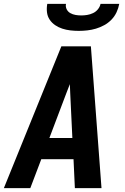

<svg xmlns="http://www.w3.org/2000/svg" viewBox="-29 -975 649 995"><path d="M-9 0 289 -735H442L497 0H359L352 -150H185L128 0ZM227 -260H346L335 -490Q335 -502 334 -514.5Q333 -527 333 -539Q328 -527 323.5 -514.5Q319 -502 314 -490ZM379 -815Q357 -815 335.5 -817.5Q314 -820 294 -826.5Q274 -833 257 -844.5Q240 -856 228.5 -873Q217 -890 214.5 -911.5Q212 -933 216 -955H313Q310 -940 316.5 -927Q323 -914 335.5 -907Q348 -900 362.5 -897.5Q377 -895 392 -895Q407 -895 422.5 -897.5Q438 -900 453 -907Q468 -914 478.5 -927Q489 -940 492 -955H589Q585 -933 575 -911.5Q565 -890 548.5 -873Q532 -856 511 -844.5Q490 -833 468 -826.5Q446 -820 423.5 -817.5Q401 -815 379 -815Z"/></svg>

Font: Iosevka SS04 XBd Ex Obl
Style: Regular
Weight: 800
Width: 7
Italic angle: -9°
Monospace: yes
Designer: Belleve Invis
Foundry: Belleve Invis
Version: Version 19.0.0; ttfautohint (v1.8.4)